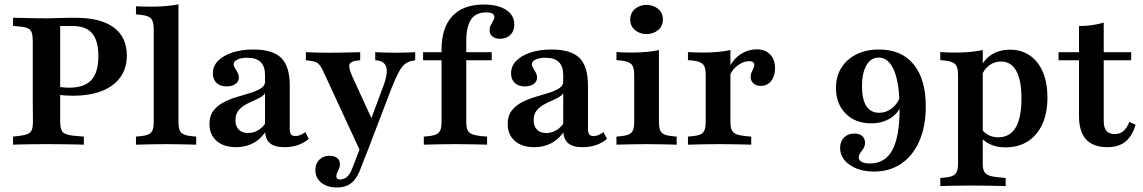

<svg xmlns="http://www.w3.org/2000/svg" viewBox="-20 -651 5145 864"><path d="M127.4 -201.6V-465.3Q127.4 -490.3 123 -503.6Q118.5 -516.9 106 -523.4Q93.5 -529.8 68.5 -531.5L38.7 -534.7V-571Q56.5 -571 82.7 -570.2Q108.9 -569.4 137.5 -569Q166.1 -568.5 191.1 -568.5Q217.7 -568.5 245.6 -569.8Q273.4 -571 291.1 -571H320.2Q433.1 -571 491.9 -527.4Q550.8 -483.9 550.8 -400.8Q550.8 -344.4 521.8 -303.6Q492.7 -262.9 438.3 -241.5Q383.9 -220.2 306.5 -220.2Q289.5 -220.2 272.2 -221.4Q254.8 -222.6 239.9 -225.4Q225 -228.2 214.5 -230.6V-266.9Q230.6 -262.1 250.4 -259.3Q270.2 -256.5 291.9 -256.5Q359.7 -256.5 391.1 -290.7Q422.6 -325 422.6 -398.4Q422.6 -467.7 394.8 -500.8Q366.9 -533.9 308.1 -533.9H250.8V-201.6ZM179 -2.4Q155.6 -2.4 129.4 -2Q103.2 -1.6 79.4 -1.2Q55.6 -0.8 38.7 0V-36.3L66.9 -39.5Q91.9 -42.7 105.2 -48.4Q118.5 -54 123.4 -67.3Q128.2 -80.6 128.2 -105.6L127.4 -201.6H250.8V-105.6Q250.8 -69.4 262.1 -56.9Q273.4 -44.4 310.5 -40.3L357.3 -36.3V0Q337.1 -0.8 309.7 -1.2Q282.3 -1.6 253.2 -2Q224.2 -2.4 197.6 -2.4H190.3Z M727.4 -2.4Q689.5 -2.4 658.1 -1.6Q626.6 -0.8 591.9 0V-36.3L616.1 -38.7Q648.4 -41.9 660.1 -54.8Q671.8 -67.7 671.8 -100V-208.1H783.1V-100Q783.1 -67.7 794.8 -54.8Q806.5 -41.9 838.7 -38.7L862.9 -36.3V0Q829 -0.8 797.6 -1.6Q766.1 -2.4 727.4 -2.4ZM671.8 -208.1V-520.2Q671.8 -554 660.1 -567.3Q648.4 -580.6 615.3 -583.9L591.9 -586.3V-622.6Q609.7 -621.8 625.4 -621.4Q641.1 -621 660.5 -621Q696.8 -621 727.4 -623.8Q758.1 -626.6 783.1 -631.5V-622.6V-208.1Z M1172.6 -208.1V-312.9Q1172.6 -352.4 1152.8 -371.8Q1133.1 -391.1 1092.7 -391.1Q1065.3 -391.1 1048.4 -383.1Q1031.5 -375 1031.5 -362.1Q1031.5 -354 1037.5 -344.4Q1043.5 -334.7 1049.2 -324.2Q1054.8 -313.7 1054.8 -301.6Q1054.8 -283.9 1039.5 -273Q1024.2 -262.1 999.2 -262.1Q971 -262.1 954.4 -277.8Q937.9 -293.5 937.9 -321Q937.9 -353.2 960.9 -377Q983.9 -400.8 1025 -414.5Q1066.1 -428.2 1120.2 -428.2Q1207.3 -428.2 1245.6 -390.3Q1283.9 -352.4 1283.9 -266.1V-208.1ZM1042.7 11.3Q987.1 11.3 954.8 -16.9Q922.6 -45.2 922.6 -92.7Q922.6 -129.8 940.7 -153.2Q958.9 -176.6 987.1 -191.1Q1015.3 -205.6 1047.2 -214.9Q1079 -224.2 1107.7 -233.1Q1136.3 -241.9 1154.8 -254Q1173.4 -266.1 1173.4 -286.3L1177.4 -240.3Q1171.8 -225.8 1156 -215.7Q1140.3 -205.6 1120.6 -197.6Q1100.8 -189.5 1082.3 -178.6Q1063.7 -167.7 1051.6 -151.6Q1039.5 -135.5 1039.5 -109.7Q1039.5 -83.1 1054.4 -67.7Q1069.4 -52.4 1096 -52.4Q1121 -52.4 1142.3 -65.3Q1163.7 -78.2 1179.8 -104.8L1180.6 -66.1Q1155.6 -26.6 1121 -7.7Q1086.3 11.3 1042.7 11.3ZM1283.9 -73.4Q1283.9 -54 1289.5 -46.4Q1295.2 -38.7 1308.9 -38.7Q1321 -38.7 1331.9 -43.5Q1342.7 -48.4 1354 -56.5L1369.4 -25.8Q1348.4 -8.1 1321 1.6Q1293.5 11.3 1259.7 11.3Q1214.5 11.3 1193.5 -7.7Q1172.6 -26.6 1172.6 -66.9V-208.1H1283.9Z M1606.5 41.1 1437.1 -325Q1428.2 -344.4 1420.6 -355.2Q1412.9 -366.1 1402.8 -371Q1392.7 -375.8 1376.6 -377.4L1356.5 -379.8V-416.1Q1376.6 -415.3 1403.2 -414.5Q1429.8 -413.7 1453.2 -413.7H1454.8H1457.3Q1483.1 -413.7 1510.1 -414.1Q1537.1 -414.5 1560.9 -415.3Q1584.7 -416.1 1600.8 -416.1V-379.8L1585.5 -378.2Q1558.1 -375 1552.8 -361.3Q1547.6 -347.6 1564.5 -308.9L1660.5 -99.2L1641.1 -91.9L1698.4 -246Q1716.9 -291.1 1719.8 -319.4Q1722.6 -347.6 1712.1 -361.7Q1701.6 -375.8 1679 -379L1668.5 -379.8V-416.1Q1692.7 -415.3 1714.9 -414.5Q1737.1 -413.7 1758.9 -413.7Q1783.1 -413.7 1805.6 -414.5Q1828.2 -415.3 1848.4 -416.1V-379.8L1835.5 -377.4Q1816.9 -374.2 1802.8 -363.3Q1788.7 -352.4 1775.4 -328.2Q1762.1 -304 1744.4 -260.5L1629 41.1ZM1496 192.7Q1452.4 192.7 1425.8 171Q1399.2 149.2 1399.2 114.5Q1399.2 85.5 1416.9 67.7Q1434.7 50 1463.7 50Q1484.7 50 1497.2 60.1Q1509.7 70.2 1509.7 87.9Q1509.7 98.4 1505.6 107.7Q1501.6 116.9 1497.6 125Q1493.5 133.1 1493.5 141.9Q1493.5 156.5 1510.5 156.5Q1528.2 156.5 1541.9 144.4Q1555.6 132.3 1564.5 108.1L1610.5 -10.5L1643.5 2.4L1600.8 112.9Q1590.3 139.5 1576.2 157.3Q1562.1 175 1542.3 183.9Q1522.6 192.7 1496 192.7Z M1883.9 -379.8V-416.1H2192.7V-379.8ZM2022.6 -2.4Q1983.9 -2.4 1952.8 -1.6Q1921.8 -0.8 1887.1 0V-36.3L1911.3 -38.7Q1943.5 -41.9 1955.2 -54.8Q1966.9 -67.7 1966.9 -100V-208.1H2078.2V-100Q2078.2 -78.2 2083.9 -65.7Q2089.5 -53.2 2103.6 -47.6Q2117.7 -41.9 2142.7 -38.7L2171.8 -36.3V0Q2146.8 -0.8 2123.4 -1.2Q2100 -1.6 2075.4 -2Q2050.8 -2.4 2022.6 -2.4ZM1966.9 -208.1V-427.4Q1966.9 -526.6 2015.7 -578.6Q2064.5 -630.6 2156.5 -630.6Q2221 -630.6 2257.7 -606.5Q2294.4 -582.3 2294.4 -540.3Q2294.4 -511.3 2276.6 -494Q2258.9 -476.6 2229.8 -476.6Q2208.1 -476.6 2195.6 -487.1Q2183.1 -497.6 2183.1 -515.3Q2183.1 -527.4 2188.3 -537.9Q2193.5 -548.4 2199.2 -557.3Q2204.8 -566.1 2204.8 -574.2Q2204.8 -595.2 2167.7 -595.2Q2121.8 -595.2 2100 -563.7Q2078.2 -532.3 2078.2 -465.3V-208.1Z M2514.5 -208.1V-312.9Q2514.5 -352.4 2494.8 -371.8Q2475 -391.1 2434.7 -391.1Q2407.3 -391.1 2390.3 -383.1Q2373.4 -375 2373.4 -362.1Q2373.4 -354 2379.4 -344.4Q2385.5 -334.7 2391.1 -324.2Q2396.8 -313.7 2396.8 -301.6Q2396.8 -283.9 2381.5 -273Q2366.1 -262.1 2341.1 -262.1Q2312.9 -262.1 2296.4 -277.8Q2279.8 -293.5 2279.8 -321Q2279.8 -353.2 2302.8 -377Q2325.8 -400.8 2366.9 -414.5Q2408.1 -428.2 2462.1 -428.2Q2549.2 -428.2 2587.5 -390.3Q2625.8 -352.4 2625.8 -266.1V-208.1ZM2384.7 11.3Q2329 11.3 2296.8 -16.9Q2264.5 -45.2 2264.5 -92.7Q2264.5 -129.8 2282.7 -153.2Q2300.8 -176.6 2329 -191.1Q2357.3 -205.6 2389.1 -214.9Q2421 -224.2 2449.6 -233.1Q2478.2 -241.9 2496.8 -254Q2515.3 -266.1 2515.3 -286.3L2519.4 -240.3Q2513.7 -225.8 2498 -215.7Q2482.3 -205.6 2462.5 -197.6Q2442.7 -189.5 2424.2 -178.6Q2405.6 -167.7 2393.5 -151.6Q2381.5 -135.5 2381.5 -109.7Q2381.5 -83.1 2396.4 -67.7Q2411.3 -52.4 2437.9 -52.4Q2462.9 -52.4 2484.3 -65.3Q2505.6 -78.2 2521.8 -104.8L2522.6 -66.1Q2497.6 -26.6 2462.9 -7.7Q2428.2 11.3 2384.7 11.3ZM2625.8 -73.4Q2625.8 -54 2631.5 -46.4Q2637.1 -38.7 2650.8 -38.7Q2662.9 -38.7 2673.8 -43.5Q2684.7 -48.4 2696 -56.5L2711.3 -25.8Q2690.3 -8.1 2662.9 1.6Q2635.5 11.3 2601.6 11.3Q2556.5 11.3 2535.5 -7.7Q2514.5 -26.6 2514.5 -66.9V-208.1H2625.8Z M2833.9 -208.1V-314.5Q2833.9 -348.4 2822.2 -361.3Q2810.5 -374.2 2777.4 -378.2L2754 -380.6V-416.9Q2771.8 -415.3 2787.5 -414.9Q2803.2 -414.5 2822.6 -414.5Q2858.9 -414.5 2889.5 -417.3Q2920.2 -420.2 2945.2 -425.8V-416.9V-208.1ZM2889.5 -2.4Q2851.6 -2.4 2820.2 -1.6Q2788.7 -0.8 2754 0V-36.3L2778.2 -38.7Q2810.5 -41.9 2822.2 -54.8Q2833.9 -67.7 2833.9 -100V-208.1H2945.2V-100Q2945.2 -67.7 2956.9 -54.8Q2968.5 -41.9 3000.8 -38.7L3025 -36.3V0Q2991.1 -0.8 2959.7 -1.6Q2928.2 -2.4 2889.5 -2.4ZM2889.5 -497.6Q2859.7 -497.6 2837.9 -515.3Q2816.1 -533.1 2816.1 -562.9Q2816.1 -593.5 2837.9 -611.3Q2859.7 -629 2889.5 -629Q2919.4 -629 2941.1 -611.3Q2962.9 -593.5 2962.9 -562.9Q2962.9 -533.1 2941.1 -515.3Q2919.4 -497.6 2889.5 -497.6Z M3211.3 -2.4Q3173.4 -2.4 3141.9 -1.6Q3110.5 -0.8 3075.8 0V-36.3L3100 -38.7Q3132.3 -41.9 3144 -54.8Q3155.6 -67.7 3155.6 -100V-208.1H3266.9V-100Q3266.9 -78.2 3273 -65.7Q3279 -53.2 3292.7 -47.6Q3306.5 -41.9 3331.5 -38.7L3360.5 -36.3V0Q3335.5 -0.8 3312.1 -1.2Q3288.7 -1.6 3264.5 -2Q3240.3 -2.4 3211.3 -2.4ZM3155.6 -208.1V-314.5Q3155.6 -348.4 3144 -361.3Q3132.3 -374.2 3099.2 -378.2L3075.8 -380.6V-416.9Q3093.5 -415.3 3109.3 -414.9Q3125 -414.5 3144.4 -414.5Q3180.6 -414.5 3211.3 -417.3Q3241.9 -420.2 3266.9 -425.8V-416.9V-208.1ZM3403.2 -264.5Q3383.1 -264.5 3370.6 -275.8Q3358.1 -287.1 3358.1 -304.8Q3358.1 -316.9 3362.1 -325.8Q3366.1 -334.7 3370.2 -343.1Q3374.2 -351.6 3374.2 -358.9Q3374.2 -375.8 3351.6 -375.8Q3334.7 -375.8 3317.3 -367.3Q3300 -358.9 3285.9 -344.4Q3271.8 -329.8 3264.5 -311.3L3262.9 -350.8Q3282.3 -387.9 3314.9 -408.5Q3347.6 -429 3384.7 -429Q3423.4 -429 3445.6 -406Q3467.7 -383.1 3467.7 -343.5Q3467.7 -308.1 3450 -286.3Q3432.3 -264.5 3403.2 -264.5Z M3912.9 121Q3846.8 121 3803.6 90.7Q3760.5 60.5 3760.5 14.5Q3760.5 -14.5 3778.2 -32.3Q3796 -50 3824.2 -50Q3846.8 -50 3859.7 -39.1Q3872.6 -28.2 3872.6 -8.9Q3872.6 5.6 3865.7 16.5Q3858.9 27.4 3851.6 37.1Q3844.4 46.8 3844.4 58.1Q3844.4 70.2 3857.7 77.4Q3871 84.7 3894.4 84.7Q3962.9 84.7 3995.6 24.2Q4028.2 -36.3 4028.2 -161.3Q4028.2 -272.6 4004 -332.3Q3979.8 -391.9 3933.9 -391.9Q3899.2 -391.9 3879 -357.3Q3858.9 -322.6 3858.9 -262.1Q3858.9 -204 3878.6 -173.8Q3898.4 -143.5 3936.3 -143.5Q3968.5 -143.5 3994.8 -164.5Q4021 -185.5 4033.1 -221.8L4039.5 -187.1Q4025.8 -144.4 3988.7 -120.2Q3951.6 -96 3900 -96Q3829 -96 3785.5 -139.9Q3741.9 -183.9 3741.9 -254.8Q3741.9 -307.3 3766.1 -346Q3790.3 -384.7 3833.9 -406.5Q3877.4 -428.2 3935.5 -428.2Q4036.3 -428.2 4091.1 -361.7Q4146 -295.2 4146 -171.8Q4146 -83.1 4117.3 -16.9Q4088.7 49.2 4036.3 85.1Q3983.9 121 3912.9 121Z M4346.8 183.9Q4308.9 183.9 4277.4 184.7Q4246 185.5 4211.3 186.3V150L4235.5 147.6Q4267.7 144.4 4279.4 131.5Q4291.1 118.5 4291.1 86.3V-208.1H4402.4V86.3Q4402.4 108.1 4408.5 120.2Q4414.5 132.3 4429.8 138.3Q4445.2 144.4 4472.6 146.8L4505.6 150V186.3Q4479 185.5 4454 185.1Q4429 184.7 4403.2 184.3Q4377.4 183.9 4346.8 183.9ZM4525 -427.4Q4576.6 -427.4 4614.5 -401.2Q4652.4 -375 4673 -326.6Q4693.5 -278.2 4693.5 -212.1Q4693.5 -142.7 4670.6 -92.3Q4647.6 -41.9 4605.2 -14.9Q4562.9 12.1 4504 12.1Q4462.1 12.1 4431.5 -3.6Q4400.8 -19.4 4384.7 -46L4393.5 -75.8Q4404 -57.3 4424.6 -45.2Q4445.2 -33.1 4472.6 -33.1Q4524.2 -33.1 4550.4 -77Q4576.6 -121 4576.6 -208.1Q4576.6 -289.5 4553.2 -331.9Q4529.8 -374.2 4484.7 -374.2Q4454.8 -374.2 4431 -356.5Q4407.3 -338.7 4396 -307.3L4387.9 -333.9Q4402.4 -378.2 4438.7 -402.8Q4475 -427.4 4525 -427.4ZM4291.1 -208.1V-314.5Q4291.1 -348.4 4279.4 -361.3Q4267.7 -374.2 4234.7 -378.2L4211.3 -380.6V-416.9Q4229 -415.3 4244.8 -414.9Q4260.5 -414.5 4279.8 -414.5Q4316.1 -414.5 4346.8 -417.3Q4377.4 -420.2 4402.4 -425.8V-416.9V-208.1Z M4962.9 11.3Q4899.2 11.3 4867.3 -23.8Q4835.5 -58.9 4835.5 -128.2V-208.1H4946.8V-106.5Q4946.8 -75.8 4959.3 -61.7Q4971.8 -47.6 4996.8 -47.6Q5019.4 -47.6 5035.1 -60.9Q5050.8 -74.2 5062.1 -102.4L5090.3 -89.5Q5074.2 -37.1 5043.5 -12.9Q5012.9 11.3 4962.9 11.3ZM4835.5 -208.1V-533.9Q4866.9 -533.9 4894.4 -537.9Q4921.8 -541.9 4946.8 -549.2V-208.1ZM4743.5 -379.8V-416.1H5070.2V-379.8Z"/></svg>

Font: Playfair 9pt
Style: Bold
Weight: 700
Designer: Claus Eggers Sørensen
Foundry: Claus Eggers Sørensen
Version: Version 2.203